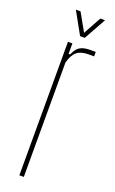

<svg xmlns="http://www.w3.org/2000/svg" viewBox="-146 -775 484 811"><g transform="rotate(20 96.0 -369.5)"><path d="M60 0V-600H80V-553H87Q97.5 -579.5 114.2 -589.8Q131 -600 160 -600Q166 -600 172.5 -600Q179 -600 185 -600V-580H160Q126.5 -580 108.2 -565.5Q90 -551 80 -514V0ZM100 -640 45 -739H66L111 -659L155 -739H176L121 -640Z"/></g></svg>

Font: Big Shoulders Display Thin Thin
Style: Regular
Weight: 250
Version: Version 2.002